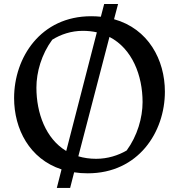

<svg xmlns="http://www.w3.org/2000/svg" viewBox="-20 -836 873 937"><path d="M257.3 81.1H322.3L341.8 4.9C362.8 8.3 384.8 9.8 408.2 9.8C654.8 9.8 784.7 -190.9 784.7 -388.7C784.7 -544.4 703.6 -695.8 536.6 -742.2L556.2 -816.4H488.3L472.2 -754.4C457 -755.9 440.9 -756.8 424.8 -756.8C178.2 -756.8 48.8 -555.2 48.8 -357.4C48.8 -206.5 124 -60.5 280.3 -9.3ZM303.2 -99.1C202.6 -159.7 157.7 -284.7 157.7 -408.2C157.7 -484.4 182.6 -570.8 234.9 -642.1C275.9 -668 327.6 -685.5 383.8 -685.5C408.2 -685.5 431.2 -683.1 452.6 -678.2ZM362.3 -73.2 514.2 -655.8C625.5 -598.6 675.8 -467.3 675.8 -337.9C675.8 -261.7 650.4 -172.9 598.1 -101.6C557.1 -77.6 505.4 -61 449.2 -61C417.5 -61 388.7 -65.4 362.3 -73.2Z"/></svg>

Font: Donegal One
Style: Regular
Weight: 400
Designer: Gary Lonergan
Foundry: Sorkin Type Co.
Version: Version 1.004